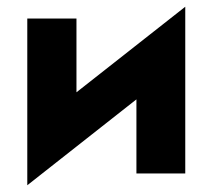

<svg xmlns="http://www.w3.org/2000/svg" viewBox="-20 -515 632 570"><path d="M207 -460H61V35L385 -220V0H530V-495L207 -241Z"/></svg>

Font: Jost
Style: Bold
Weight: 700
Version: Version 3.710